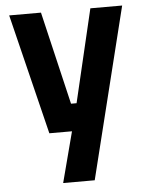

<svg xmlns="http://www.w3.org/2000/svg" viewBox="-52 -542 603 794"><g transform="rotate(-5 250.0 -145.0)"><path d="M16 -500H148L239 -114H262L353 -500H485L309 210H178L233 0H139Z"/></g></svg>

Font: Titillium Web[RUS by Daymarius]
Style: Bold
Weight: 700
Designer: Cyrillization by Daymarius
Foundry: Cyrillization by Daymarius
Version: Version 1.002 September 11, 2018